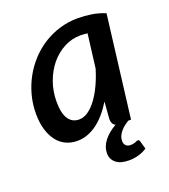

<svg xmlns="http://www.w3.org/2000/svg" viewBox="-128 -611 772 875"><g transform="rotate(-20 258.0 -173.5)"><path d="M415 99Q422.5 99 424.5 106L436 146Q420 157.5 396.8 164.5Q373.5 171.5 348.5 171.5Q307.5 171.5 285.8 153.8Q264 136 264 107Q264 75.5 285.5 47.5Q307 19.5 345.5 -2.5Q335.5 -6.5 331.5 -15.8Q327.5 -25 327.5 -36.5L334 -119Q316.5 -90 296.5 -66.8Q276.5 -43.5 254.5 -27Q232.5 -10.5 208 -1.5Q183.5 7.5 157.5 7.5Q128 7.5 103 -4Q78 -15.5 60 -38.5Q42 -61.5 31.8 -95.2Q21.5 -129 21.5 -173.5Q21.5 -219 33 -262.2Q44.5 -305.5 65.5 -343.8Q86.5 -382 116 -414Q145.5 -446 182 -469Q218.5 -492 260.8 -504.8Q303 -517.5 349.5 -517.5Q383 -517.5 416 -512.2Q449 -507 480.5 -494L419.5 0H406.5Q396 6 385.8 14Q375.5 22 367 31.8Q358.5 41.5 353.2 53Q348 64.5 348 77.5Q348 91.5 356 99.8Q364 108 378.5 108Q387.5 108 393.5 106.5Q399.5 105 403.5 103.5Q407.5 102 410 100.5Q412.5 99 415 99ZM198.5 -81.5Q221 -81.5 242.2 -96.2Q263.5 -111 282.8 -136.8Q302 -162.5 318.5 -197.5Q335 -232.5 347.5 -273.5L368 -437.5Q359.5 -438.5 351.2 -439.2Q343 -440 334.5 -440Q291.5 -440 253.8 -420Q216 -400 188.2 -366Q160.5 -332 144.5 -287.2Q128.5 -242.5 128.5 -193Q128.5 -136 146.8 -108.8Q165 -81.5 198.5 -81.5Z"/></g></svg>

Font: Lato Semibold
Style: Italic
Weight: 600
Italic angle: -7°
Designer: Lukasz Dziedzic
Foundry: tyPoland Lukasz Dziedzic
Version: Version 2.006; 2014-01-15